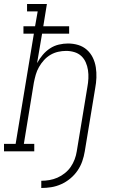

<svg xmlns="http://www.w3.org/2000/svg" viewBox="-54 -755 574 958"><path d="M152 183V147Q172 147 192.5 143.5Q213 140 232.5 131.5Q252 123 269.5 109Q287 95 299 77.5Q311 60 318.5 40Q326 20 329 0Q342 -80 355.5 -160Q369 -240 382 -321Q386 -342 387 -363.5Q388 -385 385 -405Q382 -425 374 -443.5Q366 -462 351.5 -475.5Q337 -489 317 -495Q297 -501 276 -501Q256 -501 236 -496.5Q216 -492 198 -481.5Q180 -471 165.5 -455Q151 -439 140.5 -420.5Q130 -402 124.5 -382.5Q119 -363 115 -343L65 -37H117V0H-34V-37H24L115 -587H63V-624H121L134 -698H81V-735H180L162 -624H291V-587H156L131 -440Q143 -462 159 -481Q175 -500 195.5 -513.5Q216 -527 239.5 -532.5Q263 -538 285 -538Q312 -538 336.5 -530.5Q361 -523 379.5 -506.5Q398 -490 409 -467.5Q420 -445 424 -419.5Q428 -394 427 -367.5Q426 -341 421 -315L369 0Q365 25 356.5 49.5Q348 74 333 96Q318 118 297 135.5Q276 153 251.5 164Q227 175 202 179Q177 183 152 183Z"/></svg>

Font: Iosevka Slab XLtObl
Style: Regular
Weight: 200
Italic angle: -9°
Monospace: yes
Designer: Belleve Invis
Foundry: Belleve Invis
Version: Version 11.1.1; ttfautohint (v1.8.3)